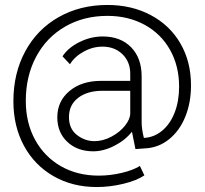

<svg xmlns="http://www.w3.org/2000/svg" viewBox="-20 -611 828 774"><path d="M34 -203Q34 -316 82 -404.5Q130 -493 216.5 -542Q303 -591 413 -591Q511 -591 588 -550Q665 -509 707.5 -435.5Q750 -362 750 -267Q750 -197 727 -140.5Q704 -84 662 -50Q620 -16 567 -13L526 -10L512 -80Q484 -45 440.5 -23Q397 -1 356 -1Q292 -1 251.5 -39Q211 -77 211 -138Q211 -203 260 -244Q309 -285 387 -285H505V-314Q505 -362 473.5 -392.5Q442 -423 393 -423Q354 -423 317.5 -403Q281 -383 262 -352L232 -384Q255 -419 300.5 -441.5Q346 -464 394 -464Q466 -464 508.5 -420.5Q551 -377 551 -303V-118Q551 -91 560 -55Q601 -57 633.5 -84Q666 -111 684 -157Q702 -203 702 -262Q702 -345 665.5 -410Q629 -475 563 -511Q497 -547 413 -547Q317 -547 242 -503.5Q167 -460 125.5 -382Q84 -304 84 -204Q84 -116 121.5 -47.5Q159 21 225.5 59Q292 97 378 97Q424 97 470.5 86Q517 75 544 58L562 96Q531 117 477 130Q423 143 370 143Q272 143 195.5 99Q119 55 76.5 -23.5Q34 -102 34 -203ZM505 -154V-245H393Q332 -245 295 -216.5Q258 -188 258 -139Q258 -92 290 -67Q322 -42 361 -42Q395 -42 429 -60Q463 -78 484 -104.5Q505 -131 505 -154Z"/></svg>

Font: Sarabun ExtraLight
Style: Regular
Weight: 275
Designer: Suppakit Chalermlarp | Katatrad Co.,Ltd.
Foundry: Cadson Demak Co.,Ltd.
Version: Version 1.000; ttfautohint (v1.6)